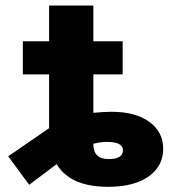

<svg xmlns="http://www.w3.org/2000/svg" viewBox="-20 -681 641 710"><path d="M10.3 -103 161.6 -207V-405.8H64.5V-528.3H161.6V-660.6H325.2V-528.3H433.6V-405.8H325.2V-263.7Q360.4 -267.6 393.1 -267.6Q481.4 -267.6 532.5 -230.2Q583.5 -192.9 583.5 -130.9Q583.5 -66.9 529.8 -28.6Q476.1 9.8 379.4 9.8Q239.3 9.8 189.5 -74.2L87.9 2.4ZM375.5 -156.2Q351.6 -156.2 325.2 -149.4V-147.9Q325.2 -92.8 381.8 -92.8Q434.6 -92.8 434.6 -125.5Q434.6 -156.2 375.5 -156.2Z"/></svg>

Font: Bert Sans Black
Style: Regular
Weight: 900
Designer: Christian Robertson, Adam Twardoch, & Cristiano Sobral
Foundry: Google
Version: Version 12.135;January 10, 2020;FontCreator 12.0.0.2547 64-b